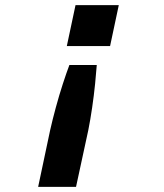

<svg xmlns="http://www.w3.org/2000/svg" viewBox="-20 -568 640 750"><path d="M444 -548 410 -388H241L275 -548ZM358 -314Q356 -285 351.5 -240.5Q347 -196 340 -148Q333 -100 325 -60L277 162H129L176 -60Q185 -100 198 -148Q211 -196 225.5 -240.5Q240 -285 251 -314Z"/></svg>

Font: Geist Mono ExtraBold
Style: Italic
Weight: 800
Italic angle: -12°
Monospace: yes
Designer: Basement.studio, Andrés Briganti, Mateo Zaragoza
Foundry: Basement.studio, Vercel, Andrés Briganti, Guido Ferreyra, Mateo Zaragoza
Version: Version 1.500; ttfautohint (v1.8.4.7-5d5b)